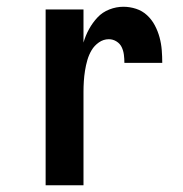

<svg xmlns="http://www.w3.org/2000/svg" viewBox="-20 -548 540 568"><path d="M115 0V-520H227V-422Q233 -443 243.5 -462Q254 -481 268.5 -496.5Q283 -512 303.5 -520Q324 -528 345 -528Q364 -528 382.5 -522Q401 -516 415 -503Q429 -490 438 -473Q447 -456 452 -437.5Q457 -419 458.5 -400Q460 -381 460 -362H348Q348 -374 346.5 -386Q345 -398 340 -408.5Q335 -419 324.5 -425.5Q314 -432 302 -432Q286 -432 272.5 -422.5Q259 -413 251 -399.5Q243 -386 238.5 -370.5Q234 -355 231.5 -339Q229 -323 228 -307.5Q227 -292 227 -276V0Z"/></svg>

Font: Iosevka SS08 Regular
Style: Bold
Weight: 700
Monospace: yes
Designer: Belleve Invis
Foundry: Belleve Invis
Version: Version 16.3.4; ttfautohint (v1.8.4)